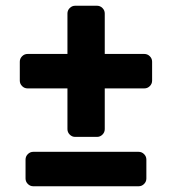

<svg xmlns="http://www.w3.org/2000/svg" viewBox="-20 -649 599 669"><path d="M345 -199Q345 -188 337 -180Q329 -172 318 -172H242Q231 -172 223 -180Q215 -188 215 -199V-341H76Q65 -341 57 -349Q49 -357 49 -368V-434Q49 -445 57 -453Q65 -461 76 -461H215V-602Q215 -613 223 -621Q231 -629 242 -629H318Q329 -629 337 -621Q345 -613 345 -602V-461H483Q494 -461 502 -453Q510 -445 510 -434V-368Q510 -357 502 -349Q494 -341 483 -341H345ZM69 -27V-93Q69 -104 77 -112Q85 -120 96 -120H463Q474 -120 482 -112Q490 -104 490 -93V-27Q490 -16 482 -8Q474 0 463 0H96Q85 0 77 -8Q69 -16 69 -27Z"/></svg>

Font: Hezaedrus Medium
Style: Regular
Weight: 500
Designer: Hubert & Fischer
Foundry: Hubert & Fischer
Version: Version 1.10;September 3, 2019;FontCreator 11.5.0.2425 64-bi